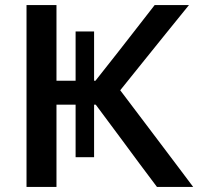

<svg xmlns="http://www.w3.org/2000/svg" viewBox="-20 -733 804 753"><path d="M84 0V-713H201.5V-416.5H276.5V-609.5H349V-416.5H354.5L447.5 -534.5Q479.5 -576 511.8 -617Q544 -658 586.5 -713H721Q675 -656.5 631.2 -602.2Q587.5 -548 544 -494L451.5 -379L555.5 -241.5Q584.5 -203 617.8 -159Q651 -115 682.5 -73.2Q714 -31.5 737.5 0H595.5Q558 -50 525.2 -93.8Q492.5 -137.5 461.5 -180L355.5 -322.5H349V-116.5H276.5V-322.5H201.5V0Z"/></svg>

Font: Commissioner Medium
Style: Regular
Weight: 500
Designer: Kostas Bartsokas
Foundry: Kostas Bartsokas
Version: Version 1.000; ttfautohint (v1.8.3)